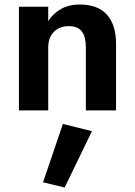

<svg xmlns="http://www.w3.org/2000/svg" viewBox="-20 -490 599 852"><path d="M361 -280Q361 -326 343.5 -350Q326 -374 285 -374Q244 -374 219 -348.5Q194 -323 194 -280V0H64V-460H194V-396Q215 -430 250.5 -450Q286 -470 333 -470Q414 -470 454.5 -425Q495 -380 495 -294V0H361ZM259 60 388 92 267 342 171 319Z"/></svg>

Font: Jost* Semi
Style: Regular
Weight: 600
Version: Version 3.7